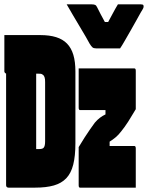

<svg xmlns="http://www.w3.org/2000/svg" viewBox="-23 -861 679 881"><path d="M162 -700Q204 -700 234.5 -690.5Q265 -681 284.5 -661Q304 -641 313.5 -609.5Q323 -578 323 -533V-204Q323 -145 313 -105.5Q303 -66 281 -43Q259 -20 224 -10Q189 0 138 0Q125 0 111.5 0Q98 0 84.5 0Q71 0 58.5 0Q46 0 35 0Q24 0 16 0Q11 0 8 -3Q5 -6 5 -11Q5 -90 5 -169.5Q5 -249 5 -333.5Q5 -418 5 -508.5Q5 -599 5 -700L153 -641L143 -625Q143 -588 143 -546Q143 -504 143 -462Q143 -423 143 -384Q143 -345 143 -308.5Q143 -272 143 -239Q143 -206 143 -177Q145 -177 147 -177Q149 -177 151.5 -177Q154 -177 155 -177Q164 -177 169.5 -178.5Q175 -180 178 -184Q181 -188 182.5 -195Q184 -202 184 -213V-484Q184 -492 183.5 -497Q183 -502 181.5 -506.5Q180 -511 178 -514Q175 -517 171.5 -519.5Q168 -522 163 -522.5Q158 -523 150 -523Q141 -523 121.5 -523Q102 -523 79.5 -523Q57 -523 37 -523Q17 -523 8 -523Q5 -523 2.5 -524.5Q0 -526 -1.5 -528.5Q-3 -531 -3 -534Q-3 -575 -3 -616.5Q-3 -658 -3 -700Q11 -700 33 -700Q55 -700 78.5 -700Q102 -700 124.5 -700Q147 -700 162 -700ZM338 -547H594Q596 -547 597.5 -545.5Q599 -544 599.5 -542Q600 -540 600 -536V-360Q590 -344 581.5 -329.5Q573 -315 565 -302.5Q557 -290 549 -279Q541 -268 533 -258Q520 -241 506.5 -230Q493 -219 480 -211V-191H594Q597 -191 598.5 -188Q600 -185 600 -180Q600 -135 600 -90Q600 -45 600 0H343Q342 0 340.5 -1.5Q339 -3 338.5 -5Q338 -7 338 -11V-186Q353 -211 365.5 -230.5Q378 -250 389.5 -266.5Q401 -283 412 -298Q424 -312 436 -321Q448 -330 461 -336V-356H343Q342 -356 340.5 -357.5Q339 -359 338.5 -361.5Q338 -364 338 -367Q338 -412 338 -454.5Q338 -497 338 -547ZM528 -639Q510 -639 491 -639Q472 -639 453 -639Q434 -639 418 -639Q407 -639 401.5 -643.5Q396 -648 388 -661Q383 -671 371 -691.5Q359 -712 343.5 -738Q328 -764 312 -791Q296 -818 283 -841Q302 -841 321.5 -841Q341 -841 360.5 -841Q380 -841 398 -841Q408 -841 413.5 -838.5Q419 -836 423 -827Q428 -816 439 -795.5Q450 -775 469 -740L435 -760H489L462 -739Q481 -774 494 -798.5Q507 -823 518 -841H624Q629 -841 631.5 -840Q634 -839 635 -837Q636 -835 636 -832Q636 -828 634.5 -824Q633 -820 623 -804Q615 -790 603 -768Q591 -746 576.5 -721Q562 -696 549.5 -674Q537 -652 528 -639Z"/></svg>

Font: Recursive Monospace Black
Style: Regular
Weight: 900
Version: Version 1.047